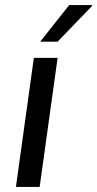

<svg xmlns="http://www.w3.org/2000/svg" viewBox="-20 -740 384 760"><path d="M208 -511 137 0H43L114 -511ZM344 -720V-716L208 -575H139L254 -720Z"/></svg>

Font: Chivo
Style: Italic
Weight: 400
Italic angle: -8.05°
Designer: Hector Gatti
Foundry: Omnibus-Type
Version: Version 1.007